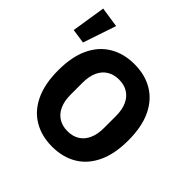

<svg xmlns="http://www.w3.org/2000/svg" viewBox="-224 -996 1188 1188"><g transform="rotate(45 370.0 -402.0)"><path d="M399 12Q307 12 237.5 -29Q168 -70 130 -150.5Q92 -231 92 -349Q92 -468 130 -548Q168 -628 237.5 -669Q307 -710 399 -710Q492 -710 561 -669Q630 -628 668 -548Q706 -468 706 -349Q706 -231 668 -150.5Q630 -70 561 -29Q492 12 399 12ZM399 -123Q445 -123 477.5 -143.5Q510 -164 527.5 -203Q545 -242 545 -297V-401Q545 -457 527.5 -495.5Q510 -534 477.5 -554.5Q445 -575 399 -575Q354 -575 321 -554.5Q288 -534 270.5 -495.5Q253 -457 253 -401V-297Q253 -242 270.5 -203Q288 -164 321 -143.5Q354 -123 399 -123ZM152 -796 79 -579 -16 -593 19 -816Z"/></g></svg>

Font: IBM Plex Sans
Style: Regular
Weight: 400
Designer: Mike Abbink, Paul van der Laan, Pieter van Rosmalen
Foundry: Bold Monday
Version: Version 3.201